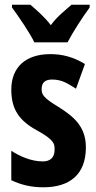

<svg xmlns="http://www.w3.org/2000/svg" viewBox="-20 -786 409 816"><path d="M126 -606H267C288 -647 332 -715 361 -754V-766H284C259 -743 225 -719 196 -679C168 -716 131 -747 109 -766H31V-754C60 -715 108 -644 126 -606ZM345 -160C345 -249 292 -291 231 -330C163 -371 157 -384 157 -408C157 -434 171 -448 201 -448C245 -448 269 -430 303 -409L341 -514C291 -544 245 -556 194 -556C89 -556 28 -500 28 -405C28 -322 61 -274 135 -233C214 -190 212 -173 212 -149C212 -118 195 -100 162 -100C112 -100 64 -122 28 -145V-20C71 0 113 10 164 10C275 10 345 -43 345 -160Z"/></svg>

Font: Noto Sans Gurmukhi UI ExtraCondensed
Style: Bold
Weight: 700
Width: 2
Designer: Jelle Bosma - Monotype Design Team
Foundry: Monotype Imaging Inc.
Version: Version 2.004